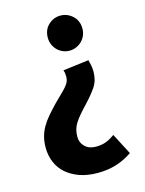

<svg xmlns="http://www.w3.org/2000/svg" viewBox="-111 -548 652 862"><g transform="rotate(-15 215.0 -117.0)"><path d="M236 246Q188 246 151.5 233Q115 220 89.5 197.5Q64 175 51 143.5Q38 112 38 76Q38 49 44 26Q50 3 62 -18Q74 -39 92 -60Q110 -81 133 -105Q155 -127 170 -141.5Q185 -156 194 -167Q203 -178 206.5 -187.5Q210 -197 210 -210Q210 -226 205 -239L325 -254Q328 -244 331 -229.5Q334 -215 334 -199Q334 -158 314.5 -129Q295 -100 262 -65Q242 -44 228 -27.5Q214 -11 205 3.5Q196 18 192 33Q188 48 188 66Q188 93 207 111.5Q226 130 258 130Q283 130 303 123Q323 116 346 99L397 197Q366 219 325.5 232.5Q285 246 236 246ZM336 -398Q336 -381 329.5 -366Q323 -351 311.5 -340Q300 -329 285.5 -323Q271 -317 255 -317Q239 -317 224.5 -323Q210 -329 199 -340Q188 -351 181.5 -366Q175 -381 175 -398Q175 -435 199 -457.5Q223 -480 255 -480Q287 -480 311.5 -457.5Q336 -435 336 -398Z"/></g></svg>

Font: Ek Mukta ExtraBold
Style: Regular
Weight: 800
Designer: Girish Dalvi and Yashodeep Gholap
Foundry: Ek Type
Version: Version 2.538;PS 1.002;hotconv 16.6.51;makeotf.lib2.5.65220;